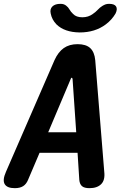

<svg xmlns="http://www.w3.org/2000/svg" viewBox="-54 -970 674 1000"><path d="M359 -33 350 -174H152L92 -33Q83 -11 66.5 -0.5Q50 10 23 10Q-17 10 -29.5 -11Q-42 -32 -23 -75L230 -657Q249 -699 278 -719.5Q307 -740 350 -740Q394 -740 416 -719.5Q438 -699 442 -657L489 -75Q494 -32 473 -11Q452 10 412 10Q385 10 373 -0.5Q361 -11 359 -33ZM343 -281 324 -558Q323 -565 319.5 -565Q316 -565 314 -558L197 -281ZM210 -900Q205 -923 219 -936.5Q233 -950 261 -950Q271 -950 278 -947.5Q285 -945 290 -941Q301 -933 308 -920.5Q315 -908 327 -897Q343 -880 375 -880Q406 -880 429 -897Q444 -907 455 -919Q466 -931 479 -939Q487 -944 495 -947Q503 -950 514 -950Q542 -950 550.5 -936.5Q559 -923 548 -900Q529 -867 497 -843Q441 -801 361 -801Q282 -802 240 -843Q216 -868 210 -900Z"/></svg>

Font: Maple Mono
Style: Bold Italic
Weight: 700
Italic angle: -10°
Monospace: yes
Designer: subframe7536
Version: Version 7.000